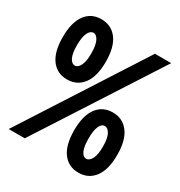

<svg xmlns="http://www.w3.org/2000/svg" viewBox="-171 -828 902 962"><g transform="rotate(30 280.0 -347.0)"><path d="M10 0 456 -693H550L103 0ZM421 15Q363 15 330 -29.5Q297 -74 297 -159Q297 -244 330 -288.5Q363 -333 421 -333Q479 -333 512.5 -288.5Q546 -244 546 -159Q546 -74 512.5 -29.5Q479 15 421 15ZM420 -65Q438 -65 450.5 -88.5Q463 -112 463 -159Q463 -207 450.5 -230.5Q438 -254 420 -254Q402 -254 391 -230.5Q380 -207 380 -159Q380 -112 391 -88.5Q402 -65 420 -65ZM138 -361Q80 -361 47 -405.5Q14 -450 14 -535Q14 -620 47 -664.5Q80 -709 138 -709Q196 -709 229.5 -664.5Q263 -620 263 -535Q263 -450 229.5 -405.5Q196 -361 138 -361ZM138 -441Q155 -441 167 -464.5Q179 -488 179 -535Q179 -582 167 -606Q155 -630 138 -630Q119 -630 107.5 -606Q96 -582 96 -535Q96 -488 107.5 -464.5Q119 -441 138 -441Z"/></g></svg>

Font: Ubuntu Sans Mono SemiBold
Style: Regular
Weight: 600
Monospace: yes
Designer: Dalton Maag Ltd
Foundry: Dalton Maag Ltd
Version: Version 1.006